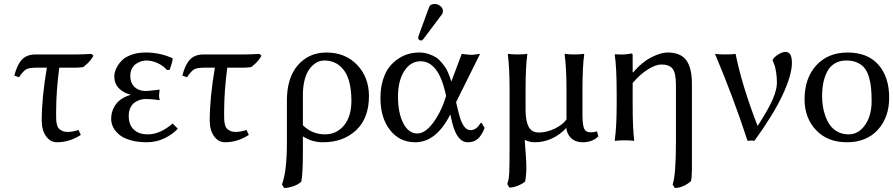

<svg xmlns="http://www.w3.org/2000/svg" viewBox="-20 -703 4475 962"><path d="M351.1 -363.8H276.9Q261.2 -246.6 261.2 -141.1Q261.2 -138.2 261.2 -132.3Q261.2 -114.3 261.5 -105Q261.7 -95.7 264.6 -81.5Q267.6 -67.4 273.4 -60.3Q279.3 -53.2 291 -47.6Q302.7 -42 319.8 -42Q344.2 -42 373 -51.8L384.8 -26.9Q327.6 9.8 266.1 9.8Q231.9 9.8 210.4 -20.8Q189 -51.3 189 -100.1Q189 -211.9 214.8 -363.8H159.2Q124 -363.8 109.9 -355Q95.7 -346.2 75.2 -315.9L51.8 -324.2Q65.4 -377.9 89.6 -404.1Q113.8 -430.2 159.2 -430.2H359.9Q399.4 -430.2 438 -433.1L448.2 -423.8Q442.4 -412.6 433.8 -402.1Q425.3 -391.6 418.9 -385.7Q412.6 -379.9 397.9 -367.2Q380.4 -363.8 351.1 -363.8Z M711.9 -399.9Q699.2 -399.4 686.3 -395.3Q673.3 -391.1 660.9 -382.6Q648.4 -374 640.6 -358.6Q632.8 -343.3 632.8 -323.2Q632.8 -287.1 654.1 -267.1Q675.3 -247.1 709 -247.1Q721.7 -247.1 750.2 -250.5Q778.8 -253.9 779.8 -253.9Q776.9 -230.5 776.9 -226.1Q776.9 -211.4 780.8 -201.2Q739.7 -207 710 -207Q696.3 -207 682.9 -203.1Q669.4 -199.2 655.8 -190.2Q642.1 -181.2 633.5 -163.6Q625 -146 625 -122.1Q625 -78.1 650.1 -54Q675.3 -29.8 720.7 -29.8Q782.2 -29.8 844.7 -84L871.1 -58.1Q845.7 -30.8 805.4 -10.7Q765.1 9.3 716.8 9.8Q669.9 9.8 634 -0.5Q598.1 -10.7 577.6 -28.1Q557.1 -45.4 547.1 -65.2Q537.1 -85 537.1 -106.9Q537.1 -148.4 561 -180.9Q585 -213.4 635.7 -228Q597.7 -237.8 575.2 -261.2Q552.7 -284.7 552.7 -320.8Q552.7 -337.4 560.8 -356.4Q568.8 -375.5 585.7 -395Q602.5 -414.6 634.8 -427.2Q667 -439.9 709 -439.9Q745.1 -440.4 782.2 -432.1Q819.3 -423.8 845.7 -410.2Q843.3 -389.6 830.1 -353L816.9 -352.1Q797.9 -374 769.3 -387Q740.7 -399.9 711.9 -399.9Z M1192.9 -363.8H1118.7Q1103 -246.6 1103 -141.1Q1103 -138.2 1103 -132.3Q1103 -114.3 1103.3 -105Q1103.5 -95.7 1106.4 -81.5Q1109.4 -67.4 1115.2 -60.3Q1121.1 -53.2 1132.8 -47.6Q1144.5 -42 1161.6 -42Q1186 -42 1214.8 -51.8L1226.6 -26.9Q1169.4 9.8 1107.9 9.8Q1073.7 9.8 1052.2 -20.8Q1030.8 -51.3 1030.8 -100.1Q1030.8 -211.9 1056.6 -363.8H1001Q965.8 -363.8 951.7 -355Q937.5 -346.2 917 -315.9L893.6 -324.2Q907.2 -377.9 931.4 -404.1Q955.6 -430.2 1001 -430.2H1201.7Q1241.2 -430.2 1279.8 -433.1L1290 -423.8Q1284.2 -412.6 1275.6 -402.1Q1267.1 -391.6 1260.7 -385.7Q1254.4 -379.9 1239.7 -367.2Q1222.2 -363.8 1192.9 -363.8Z M1489.7 207Q1474.6 221.7 1449.2 230.2Q1423.8 238.8 1403.8 238.8L1392.6 221.2Q1417.5 156.7 1417.5 11.2V-199.2Q1417.5 -313.5 1472.7 -376.7Q1527.8 -439.9 1615.7 -439.9Q1709.5 -439.9 1769 -378.2Q1828.6 -316.4 1828.6 -221.2Q1828.6 -110.8 1764.2 -50.5Q1699.7 9.8 1598.6 9.8Q1542.5 9.8 1497.6 -20V61Q1497.6 167 1489.7 207ZM1740.7 -198.2Q1740.7 -258.3 1727.3 -302.2Q1713.9 -346.2 1682.4 -373Q1650.9 -399.9 1603.5 -399.9Q1589.8 -399.9 1575.9 -394.5Q1562 -389.2 1547.6 -376.2Q1533.2 -363.3 1522.2 -344.2Q1511.2 -325.2 1504.4 -294.7Q1497.6 -264.2 1497.6 -227.1V-75.2Q1544.4 -29.8 1607.9 -29.8Q1666.5 -29.8 1703.6 -74.7Q1740.7 -119.6 1740.7 -198.2Z M2387.2 -85.9 2392.6 -87.9 2408.2 -62Q2394.5 -26.4 2375 -8.3Q2355.5 9.8 2324.2 9.8Q2269 9.8 2245.1 -90.8L2236.3 -129.9Q2166 9.8 2060.5 9.8Q1982.4 9.8 1934.3 -51.3Q1886.2 -112.3 1886.2 -211.9Q1886.2 -262.2 1898.7 -302.5Q1911.1 -342.8 1931.2 -367.9Q1951.2 -393.1 1977.3 -409.9Q2003.4 -426.8 2029.1 -433.3Q2054.7 -439.9 2080.6 -439.9Q2105.5 -439.9 2127.2 -432.6Q2148.9 -425.3 2163.8 -416Q2178.7 -406.7 2192.4 -390.1Q2206.1 -373.5 2212.9 -363Q2219.7 -352.5 2227.3 -333.7Q2234.9 -314.9 2236.1 -310.8Q2237.3 -306.6 2241.2 -293.9L2293.5 -433.1Q2297.4 -432.6 2314.9 -430.4Q2332.5 -428.2 2341.3 -428.2Q2350.1 -428.2 2366.7 -430.7Q2383.3 -433.1 2385.3 -433.1L2265.1 -190.9L2279.3 -132.8Q2299.8 -50.8 2337.4 -50.8Q2366.7 -50.8 2387.2 -85.9ZM2071.3 -34.2Q2110.8 -34.2 2151.4 -89.6Q2191.9 -145 2215.3 -222.2L2210.4 -243.2Q2173.8 -396 2087.4 -396Q2037.1 -396 2005.6 -347.2Q1974.1 -298.3 1974.1 -219.2Q1974.1 -137.2 2000.5 -85.7Q2026.9 -34.2 2071.3 -34.2ZM2157.2 -683.1Q2172.9 -683.1 2186 -672.9Q2199.2 -662.6 2199.2 -647.9Q2199.2 -637.2 2193.4 -629.9L2101.6 -507.8Q2095.7 -500 2089.4 -500Q2083.5 -500 2079.3 -503.9Q2075.2 -507.8 2075.2 -513.2Q2075.2 -517.1 2077.1 -522.9L2129.4 -666Q2135.3 -683.1 2157.2 -683.1Z M2613.3 -250V-152.8Q2613.3 -98.6 2628.2 -68.8Q2643.1 -39.1 2680.2 -39.1Q2719.7 -39.1 2760.5 -59.1Q2801.3 -79.1 2818.4 -105V-250Q2818.4 -362.3 2809.1 -430.2L2811 -433.1Q2829.1 -430.2 2858.4 -430.2Q2887.2 -430.2 2905.3 -433.1L2907.2 -430.2Q2898.4 -370.1 2898.4 -250V-125Q2898.4 -62 2914.1 -47.9Q2921.9 -40 2943.4 -40Q2957 -40 2971.2 -44.9L2978 -20Q2949.2 9.8 2898.4 9.8Q2869.6 9.8 2849.1 -4.6Q2828.6 -19 2820.3 -46.9Q2817.4 -58.6 2817.4 -62Q2786.6 -28.3 2745.8 -9.3Q2705.1 9.8 2660.2 9.8Q2631.3 9.8 2610.4 -2L2609.9 0Q2609.4 2.4 2609.4 4.9Q2609.4 10.3 2613.3 57.1Q2617.2 104 2617.2 134.8Q2617.2 174.8 2611.3 206.1Q2598.6 217.8 2575.2 227.3Q2551.8 236.8 2532.2 236.8L2521.5 219.2Q2529.8 197.8 2531.5 163.1Q2533.2 128.4 2533.2 40.5Q2533.2 18.6 2533.2 6.8V-250Q2533.2 -365.7 2524.4 -430.2L2526.4 -433.1Q2544.9 -430.2 2573.2 -430.2Q2602.1 -430.2 2620.1 -433.1L2622.1 -430.2Q2613.3 -370.1 2613.3 -250Z M3293.9 -379.9Q3265.6 -379.9 3226.1 -355.2Q3186.5 -330.6 3149.9 -287.1V-180.2Q3149.9 -57.1 3157.7 0L3155.8 2.9Q3137.7 0 3108.9 0Q3080.1 0 3062 2.9L3060.1 0Q3069.8 -67.9 3069.8 -180.2V-233.9Q3069.8 -366.7 3060.1 -428.2L3062 -431.2Q3107.4 -427.2 3144 -435.1Q3149.9 -435.1 3149.9 -424.8V-342.8L3151.9 -339.8Q3195.3 -391.1 3242.9 -415.5Q3290.5 -439.9 3324.7 -439.9Q3390.1 -439.9 3418.5 -401.4Q3446.8 -362.8 3446.8 -282.2V145Q3446.8 185.1 3441.9 205.1Q3401.4 238.8 3360.8 238.8L3350.1 221.2Q3366.7 178.2 3366.7 6.8V-277.8Q3366.7 -336.9 3350.1 -358.4Q3333.5 -379.9 3293.9 -379.9Z M3665.5 -433.1Q3698.2 -272 3775.9 -71.8Q3833.5 -160.6 3853 -208.3Q3872.6 -255.9 3872.6 -287.1Q3872.6 -317.9 3868.7 -341.3Q3864.7 -364.7 3861.8 -373.5Q3858.9 -382.3 3850.6 -401.9Q3857.4 -416.5 3878.9 -429.7Q3900.4 -442.9 3913.6 -442.9Q3933.6 -442.9 3940.7 -428.2Q3947.8 -413.6 3947.8 -388.2Q3947.8 -328.1 3902.3 -229.7Q3856.9 -131.3 3759.8 2.9Q3750.5 1 3743.7 1L3725.6 2.9Q3655.3 -213.4 3562.5 -433.1Q3578.6 -430.2 3615.7 -430.2Q3652.3 -430.2 3665.5 -433.1Z M4011.2 -205.1Q4011.2 -311.5 4070.1 -375.7Q4128.9 -439.9 4227.1 -439.9Q4326.7 -439.9 4380.9 -378.9Q4435.1 -317.9 4435.1 -213.9Q4435.1 -114.3 4377.9 -52.2Q4320.8 9.8 4223.1 9.8Q4126 9.8 4068.6 -51.3Q4011.2 -112.3 4011.2 -205.1ZM4220.2 -399.9Q4186.5 -399.9 4161.9 -384.8Q4137.2 -369.6 4124 -343.3Q4110.8 -316.9 4105 -287.1Q4099.1 -257.3 4099.1 -222.2Q4099.1 -196.8 4102.5 -172.4Q4106 -147.9 4115.5 -121.3Q4125 -94.7 4139.4 -75Q4153.8 -55.2 4177.7 -42.5Q4201.7 -29.8 4231.9 -29.8Q4281.7 -29.8 4314.5 -76.9Q4347.2 -124 4347.2 -195.8Q4347.2 -234.9 4344.2 -263.9Q4341.3 -293 4333 -319.6Q4324.7 -346.2 4310.8 -363Q4296.9 -379.9 4274.2 -389.9Q4251.5 -399.9 4220.2 -399.9Z"/></svg>

Font: Linear Smooth
Style: Regular
Weight: 400
Designer: Philipp H. Poll, Flanker
Foundry: Philipp H. Poll, reworked by Flanker
Version: Version 1.061 | FøM Fix